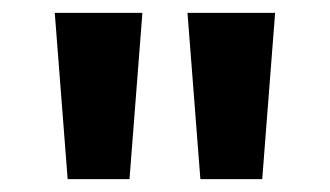

<svg xmlns="http://www.w3.org/2000/svg" viewBox="-20 -734 512 298"><path d="M201 -714 181 -456H85L65 -714ZM407 -714 387 -456H291L271 -714Z"/></svg>

Font: Noto IKEA Latin
Style: Bold
Weight: 700
Designer: Monotype Design Team
Foundry: Monotype Imaging Inc.
Version: Version 1.0